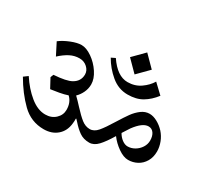

<svg xmlns="http://www.w3.org/2000/svg" viewBox="-161 -1122 1495 1376"><g transform="rotate(30 587.0 -434.0)"><path d="M787 -767 697 -676 607 -767 697 -858ZM680 -603Q740 -603 786 -635Q832 -667 857 -709L934 -636Q894 -584 845 -555Q796 -526 725 -526Q649 -526 588 -577Q527 -628 489 -695L522 -711Q595 -603 680 -603ZM464 -458Q464 -423 449 -391Q434 -359 410 -336Q428 -319 439 -307L468 -276Q514 -226 546 -201Q578 -176 614 -176Q649 -176 678 -210Q707 -244 751 -316Q785 -371 809.5 -405Q834 -439 865.5 -462.5Q897 -486 933 -486Q963 -486 996.5 -468Q1030 -450 1057 -421Q1084 -391 1098.5 -353Q1113 -315 1113 -278Q1113 -230 1092 -194.5Q1071 -159 1036.5 -140.5Q1002 -122 962 -122Q924 -122 878.5 -154Q833 -186 803 -227Q763 -160 730 -125Q697 -90 659 -90Q611 -90 577 -114Q543 -138 511 -175L494 -193L491 -191Q492 -171 489 -149Q482 -85 438.5 -47.5Q395 -10 328 -10Q223 -10 147.5 -84Q72 -158 12 -262L46 -287Q96 -210 159 -158.5Q222 -107 285 -107Q336 -107 369 -138Q402 -169 402 -212Q402 -274 363 -310Q334 -300 295.5 -293Q257 -286 226 -282L185 -358L195 -383Q299 -390 339 -413Q390 -442 390 -498Q390 -530 363.5 -554.5Q337 -579 299 -579Q258 -579 221 -560Q184 -541 145 -505L95 -603Q129 -629 179 -649Q229 -669 264 -669Q304 -669 351.5 -636Q399 -603 431.5 -553.5Q464 -504 464 -458ZM864 -325Q843 -294 826 -266Q841 -239 864.5 -221.5Q888 -204 911 -204Q941 -204 968.5 -220Q996 -236 1013.5 -263Q1031 -290 1031 -321Q1031 -358 1015 -381Q999 -404 971 -404Q922 -404 864 -325Z"/></g></svg>

Font: Martel
Style: Bold
Weight: 700
Designer: Dan Reynolds
Foundry: Dan Reynolds
Version: Version 1.001; ttfautohint (v1.1) -l 5 -r 5 -G 72 -x 0 -D la